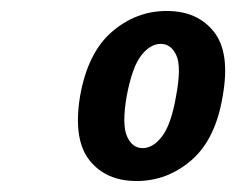

<svg xmlns="http://www.w3.org/2000/svg" viewBox="-20 -725 430 350"><path d="M229 -395Q173 -395 143 -433Q113 -471 126 -550Q140 -629 184 -667Q228 -705 284 -705Q340 -705 370 -667Q400 -629 386 -550Q373 -471 329 -433Q285 -395 229 -395ZM240 -455Q259 -455 275.5 -476.5Q292 -498 301 -550Q311 -603 301.5 -624Q292 -645 273 -645Q254 -645 237.5 -624Q221 -603 211 -550Q202 -498 211.5 -476.5Q221 -455 240 -455Z"/></svg>

Font: Cuprum
Style: Bold Italic
Weight: 700
Italic angle: -10°
Designer: Jovanny Lemonad
Foundry: Jovanny Lemonad
Version: Version 3.000